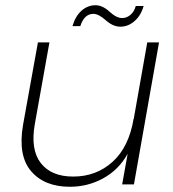

<svg xmlns="http://www.w3.org/2000/svg" viewBox="-20 -705 663 734"><path d="M588 -543 492 0H447L468 -117Q434 -56 375 -23.5Q316 9 247 9Q150 9 99 -50.5Q48 -110 68 -227L125 -543H169L113 -230Q96 -133 136 -81.5Q176 -30 260 -30Q348 -30 410.5 -86.5Q473 -143 491 -252V-249L543 -543ZM257 -605Q268 -643 291.5 -664Q315 -685 345 -685Q372 -685 398.5 -660.5Q425 -636 447 -636Q464 -636 478.5 -648Q493 -660 499 -682H529Q519 -646 494.5 -624.5Q470 -603 440 -603Q412 -603 384.5 -627.5Q357 -652 337 -652Q302 -652 287 -605Z"/></svg>

Font: Poppins ExtraLight
Style: Italic
Weight: 275
Italic angle: -10°
Designer: Ninad Kale (Devanagari), Jonny Pinhorn (Latin)
Foundry: Indian Type Foundry
Version: Version 3.200;PS 1.000;hotconv 16.6.54;makeotf.lib2.5.65590